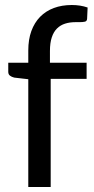

<svg xmlns="http://www.w3.org/2000/svg" viewBox="-20 -747 377 767"><path d="M93 0V-430.5L37 -437Q26.5 -439.5 19.8 -444.8Q13 -450 13 -460V-496.5H93V-545.5Q93 -589 105.2 -622.8Q117.5 -656.5 140.2 -679.8Q163 -703 195 -715Q227 -727 267 -727Q301 -727 330 -717L328 -672.5Q327.5 -662.5 319.5 -660.5Q311.5 -658.5 297 -658.5H281.5Q258.5 -658.5 239.8 -652.5Q221 -646.5 207.5 -633Q194 -619.5 186.8 -597.5Q179.5 -575.5 179.5 -543V-496.5H326V-432H182.5V0Z"/></svg>

Font: LatoCHI
Style: Regular
Weight: 400
Designer: Lukasz Dziedzic
Foundry: tyPoland Lukasz Dziedzic
Version: Version 1.104